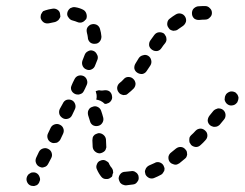

<svg xmlns="http://www.w3.org/2000/svg" viewBox="-20 -594 810 636"><path d="M80 20Q84 22 89 22Q93 23 97 21Q102 20 105 17Q108 14 110 10V9Q115 1 111 -8Q108 -17 100 -21Q96 -23 92 -23Q87 -23 83 -22Q79 -20 75 -17Q72 -14 70 -10Q66 -1 69 7Q72 16 80 20ZM439 -9Q439 -13 436 -17Q434 -21 430 -23Q427 -26 422 -27Q418 -28 414 -27Q404 -26 395 -25Q385 -25 379 -18Q373 -11 373 -2Q374 3 376 7Q377 11 381 14Q384 17 388 18Q393 20 397 20Q409 19 421 17Q430 16 435 8Q441 1 439 -9ZM316 -8Q307 -19 301 -33Q297 -41 301 -50Q304 -59 313 -62Q317 -64 322 -64Q326 -64 330 -62Q334 -60 338 -57Q341 -54 342 -50Q346 -42 350 -38Q353 -34 354 -30Q355 -26 355 -22Q354 -20 353 -17Q352 -14 352 -11Q351 -9 350 -8Q349 -7 347 -6Q340 0 331 -1Q322 -1 316 -8ZM524 -28Q525 -32 525 -37Q524 -41 522 -45Q518 -53 509 -56Q500 -59 492 -54Q483 -50 474 -46Q470 -44 467 -41Q463 -37 462 -33Q460 -29 460 -25Q461 -20 462 -16Q466 -8 475 -4Q484 -1 492 -5Q502 -9 513 -15Q517 -17 519 -20Q522 -24 524 -28ZM110 -42Q114 -40 119 -39Q123 -39 128 -41Q132 -42 135 -45Q138 -48 140 -52L150 -71Q154 -79 151 -88Q148 -97 139 -101Q131 -105 122 -102Q113 -99 109 -91L100 -72Q96 -63 99 -55Q102 -46 110 -42ZM600 -82Q600 -86 599 -91Q598 -95 595 -98Q589 -106 580 -107Q571 -108 563 -102Q555 -95 547 -89Q540 -84 538 -75Q537 -65 542 -58Q545 -54 549 -52Q553 -50 557 -49Q561 -48 566 -49Q570 -51 574 -53Q583 -60 591 -67Q595 -70 597 -73Q599 -77 600 -82ZM311 -86Q316 -87 320 -89Q324 -91 327 -94Q330 -97 331 -102Q333 -106 332 -110L331 -132Q330 -141 323 -147Q316 -153 307 -153Q302 -152 298 -150Q294 -149 291 -145Q288 -142 287 -138Q286 -133 286 -129L287 -107Q288 -98 295 -92Q302 -86 311 -86ZM660 -161Q657 -164 653 -166Q649 -168 644 -168Q640 -168 635 -166Q631 -164 628 -161Q621 -153 613 -146Q610 -143 608 -139Q607 -135 607 -130Q607 -126 608 -122Q610 -118 613 -114Q619 -108 629 -107Q638 -107 645 -114Q653 -121 660 -129Q667 -136 667 -145Q667 -155 660 -161ZM150 -122Q154 -120 158 -120Q162 -120 167 -121Q171 -122 174 -125Q178 -128 180 -132L189 -151Q193 -160 190 -168Q187 -177 178 -181Q170 -185 161 -182Q152 -179 148 -171L139 -152Q135 -144 138 -135Q141 -126 150 -122ZM719 -230Q715 -233 711 -234Q707 -235 702 -235Q698 -234 694 -232Q690 -230 687 -227Q680 -219 674 -211Q668 -203 668 -194Q669 -185 676 -179Q680 -176 684 -175Q688 -173 693 -174Q697 -174 701 -176Q705 -178 708 -181Q715 -190 722 -198Q728 -205 727 -215Q726 -224 719 -230ZM305 -177Q314 -179 319 -187Q324 -195 322 -204Q319 -216 315 -227Q312 -236 303 -240Q295 -244 286 -240Q282 -239 278 -236Q275 -233 273 -229Q271 -225 271 -220Q271 -216 272 -212Q275 -203 278 -193Q280 -184 288 -179Q296 -175 305 -177ZM189 -202Q197 -198 206 -201Q215 -204 219 -213L228 -232Q232 -240 229 -249Q226 -258 218 -262Q209 -266 200 -263Q192 -260 188 -251L178 -233Q174 -224 177 -215Q180 -207 189 -202ZM770 -272Q769 -276 767 -280Q764 -284 761 -287Q753 -292 744 -291Q735 -289 729 -282L728 -280Q726 -277 725 -273Q724 -268 724 -264Q725 -259 727 -256Q729 -252 733 -249Q741 -243 750 -245Q759 -246 765 -254L766 -255Q768 -259 769 -263Q770 -267 770 -272ZM303 -294Q306 -295 309 -295Q312 -294 315 -294Q321 -294 326 -295Q336 -296 343 -291Q350 -285 351 -276Q352 -271 351 -267Q350 -263 347 -259Q344 -255 340 -253Q336 -251 332 -250Q329 -250 327 -250Q321 -256 313 -260Q306 -263 299 -264Q301 -272 300 -280Q299 -286 297 -292Q300 -293 303 -294ZM374 -287Q376 -284 380 -282Q384 -280 389 -279Q393 -279 398 -280Q402 -282 405 -285Q414 -292 423 -301Q429 -308 429 -317Q428 -327 421 -333Q415 -339 405 -339Q396 -339 390 -332Q383 -324 376 -319Q369 -313 368 -303Q368 -294 374 -287ZM221 -320 218 -313Q216 -309 215 -304Q215 -300 216 -296Q218 -291 221 -288Q224 -285 228 -283Q232 -281 236 -281Q241 -280 245 -282Q249 -283 253 -286Q256 -289 258 -293L262 -301L267 -312Q271 -320 268 -329Q265 -338 257 -342Q248 -346 239 -343Q231 -340 227 -332ZM435 -353Q443 -348 452 -349Q461 -351 466 -359Q471 -367 478 -377Q483 -385 481 -394Q479 -404 471 -409Q463 -414 454 -411Q445 -409 440 -402Q433 -391 429 -384Q424 -376 425 -367Q427 -358 435 -353ZM266 -364Q275 -360 283 -364Q292 -368 295 -377Q299 -387 303 -397Q306 -406 301 -414Q297 -423 288 -426Q279 -429 271 -424Q263 -420 260 -411Q257 -402 253 -393Q250 -384 254 -375Q258 -367 266 -364ZM484 -429Q491 -424 501 -425Q510 -427 515 -435Q521 -444 527 -451Q530 -455 531 -459Q532 -463 531 -468Q531 -472 528 -476Q526 -480 523 -483Q515 -488 506 -487Q497 -486 491 -478Q485 -470 478 -460Q473 -453 474 -443Q476 -434 484 -429ZM295 -449Q304 -449 310 -456Q316 -463 316 -473Q315 -486 311 -499Q308 -508 300 -512Q291 -516 282 -513Q278 -512 275 -509Q271 -506 269 -502Q267 -498 267 -494Q267 -489 268 -485Q270 -478 271 -470Q271 -461 278 -454Q285 -448 295 -449ZM539 -501Q541 -497 545 -495Q549 -493 554 -492Q558 -492 562 -493Q567 -494 570 -497Q578 -503 586 -508Q593 -513 596 -522Q598 -531 593 -539Q588 -547 579 -549Q570 -551 562 -546Q552 -540 542 -532Q535 -527 534 -517Q533 -508 539 -501ZM176 -531Q179 -535 180 -539Q180 -543 179 -548Q178 -557 170 -562Q162 -567 153 -565Q140 -563 131 -560Q127 -559 123 -557Q120 -554 118 -550Q115 -546 115 -542Q114 -537 115 -533Q118 -524 126 -519Q134 -515 143 -517Q151 -519 162 -521Q166 -522 170 -525Q174 -527 176 -531ZM207 -536Q201 -543 203 -552Q204 -557 207 -561Q209 -564 213 -567Q217 -569 221 -570Q225 -571 230 -570Q243 -568 255 -562Q263 -558 266 -549Q269 -540 266 -532Q265 -531 265 -530Q264 -530 264 -529Q262 -528 261 -526Q258 -524 256 -522Q251 -519 246 -519Q240 -519 236 -521Q229 -524 221 -526Q212 -528 207 -536ZM616 -547Q617 -538 624 -532Q632 -527 641 -528Q650 -529 659 -529Q669 -529 675 -536Q682 -542 682 -551Q682 -561 675 -567Q669 -574 659 -574Q647 -574 635 -573Q626 -571 620 -564Q615 -557 616 -547Z"/></svg>

Font: FRB American Cursive Guidelines Arrows Dashed Extrabold
Style: Bold Italic
Weight: 800
Italic angle: -25°
Version: Version 2.0;Modular Font Editor K font №1